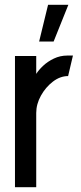

<svg xmlns="http://www.w3.org/2000/svg" viewBox="-20 -775 337 795"><path d="M142 -603 179 -755H263L202 -603ZM42 0V-543H130V-469Q140 -485 158.5 -502.5Q177 -520 203 -532.5Q229 -545 259 -545Q265 -545 270.5 -545Q276 -545 282 -545L262 -460Q229 -460 199 -437Q169 -414 149.5 -379Q130 -344 130 -307V0Z"/></svg>

Font: Stick No Bills Medium
Style: Regular
Weight: 500
Version: Version 2.000